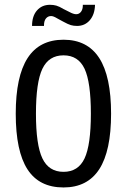

<svg xmlns="http://www.w3.org/2000/svg" viewBox="-20 -785 540 816"><path d="M366.2 -301.8Q366.2 -435.5 339.4 -492.7Q312.5 -549.8 250 -549.8Q187.5 -549.8 160.2 -492.7Q132.8 -435.5 132.8 -301.8Q132.8 -168.9 160.2 -111.8Q187.5 -54.7 250 -54.7Q312.5 -54.7 339.4 -111.8Q366.2 -168.9 366.2 -301.8ZM452.1 -301.8Q452.1 -143.6 401.9 -65.9Q351.6 11.7 250 11.7Q146.5 11.7 96.7 -65.4Q46.9 -142.6 46.9 -301.8Q46.9 -460 97.2 -538.1Q147.5 -616.2 250 -616.2Q351.6 -616.2 401.9 -538.1Q452.1 -460 452.1 -301.8ZM248 -693.4 224.6 -706.1Q214.8 -711.9 208.5 -714.4Q202.1 -716.8 197.3 -716.8Q183.6 -716.8 175.3 -706.5Q167 -696.3 167 -677.7V-674.8H116.2Q116.2 -716.8 137.2 -740.7Q158.2 -764.6 192.4 -764.6Q207 -764.6 219.2 -761.2Q231.4 -757.8 251 -746.1L274.4 -734.4Q283.2 -729.5 290.5 -727.1Q297.9 -724.6 303.7 -724.6Q316.4 -724.6 324.2 -734.9Q332 -745.1 332 -761.7V-764.6H383.8Q382.8 -723.6 361.8 -699.2Q340.8 -674.8 307.6 -674.8Q293 -674.8 281.2 -678.2Q269.5 -681.6 248 -693.4Z"/></svg>

Font: BabelStone Irk Bitig
Style: Regular
Weight: 400
Designer: Andrew West
Foundry: BabelStone
Version: Version 1.03 June 7, 2023